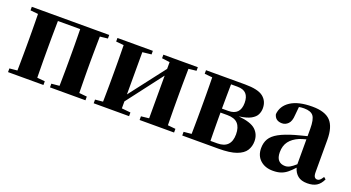

<svg xmlns="http://www.w3.org/2000/svg" viewBox="-44 -1027 2755 1508"><g transform="rotate(20 1333.0 -273.0)"><path d="M681.2 -516.1 616.2 -508.8Q615.7 -480 615.2 -443.8Q614.7 -407.7 614.3 -371.8Q613.8 -335.9 613.8 -308.1V-237.8Q613.8 -210 614.3 -174.1Q614.7 -138.2 615.2 -102.1Q615.7 -65.9 616.2 -37.1L681.2 -30.8V0H384.8V-30.8L451.2 -37.1Q451.7 -65.9 452.1 -102.1Q452.6 -138.2 452.9 -174.1Q453.1 -210 453.1 -237.8V-308.1Q453.1 -336.4 452.9 -372.8Q452.6 -409.2 452.1 -445.6Q451.7 -481.9 451.2 -511.2H265.1Q264.6 -481.9 264.2 -445.6Q263.7 -409.2 263.4 -372.8Q263.2 -336.4 263.2 -308.1V-237.8Q263.2 -210 263.4 -174.1Q263.7 -138.2 264.2 -102.1Q264.6 -65.9 265.1 -37.1L330.1 -30.8V0H34.2V-30.8L99.1 -37.1Q99.6 -65.9 100.1 -102.1Q100.6 -138.2 100.8 -174.1Q101.1 -210 101.1 -237.8V-308.1Q101.1 -335.9 100.8 -371.8Q100.6 -407.7 100.1 -444.1Q99.6 -480.5 99.1 -509.8L34.2 -516.1V-545.9H681.2Z M1421.9 -516.1 1356.9 -508.8Q1356.4 -480 1356 -443.8Q1355.5 -407.7 1355.2 -371.8Q1355 -335.9 1355 -308.1V-237.8Q1355 -210 1355.2 -174.1Q1355.5 -138.2 1356 -102.1Q1356.4 -65.9 1356.9 -37.1L1421.9 -30.8V0H1133.8V-30.8L1199.7 -38.1V-395L971.7 -96.2V-38.1L1045.9 -30.8V0H750V-30.8L814.9 -37.1Q815.4 -65.9 815.9 -102.1Q816.4 -138.2 816.7 -174.1Q816.9 -210 816.9 -237.8V-308.1Q816.9 -335.9 816.7 -371.8Q816.4 -407.7 815.9 -444.1Q815.4 -480.5 814.9 -509.8L750 -516.1V-545.9H1045.9V-516.1L971.7 -507.8V-154.8L1199.7 -451.2V-507.8L1133.8 -516.1V-545.9H1421.9Z M1712.9 -36.1H1770Q1884.3 -36.1 1884.3 -152.8Q1884.3 -211.4 1856.4 -241.7Q1828.6 -272 1768.1 -272H1710.9V-237.8Q1710.9 -209.5 1711.2 -173.3Q1711.4 -137.2 1711.9 -101.1Q1712.4 -64.9 1712.9 -36.1ZM1766.1 -508.8H1712.9Q1712.4 -467.8 1711.7 -411.6Q1710.9 -355.5 1710.9 -305.2H1763.2Q1863.3 -305.2 1863.3 -408.2Q1863.3 -457.5 1840.1 -483.2Q1816.9 -508.8 1766.1 -508.8ZM1490.2 -545.9H1816.9Q1925.3 -545.9 1968.8 -511.5Q2012.2 -477.1 2012.2 -417Q2012.2 -389.2 2000.2 -364.3Q1988.3 -339.4 1954.6 -320.6Q1920.9 -301.8 1856 -293Q1959.5 -283.2 1999.3 -246.1Q2039.1 -209 2039.1 -150.9Q2039.1 -107.9 2017.6 -73.7Q1996.1 -39.6 1942.4 -19.8Q1888.7 0 1792 0H1490.2V-30.8L1555.2 -37.1Q1555.7 -65.9 1556.2 -102.1Q1556.6 -138.2 1556.9 -174.1Q1557.1 -210 1557.1 -237.8V-308.1Q1557.1 -335.9 1556.9 -371.8Q1556.6 -407.7 1556.2 -444.1Q1555.7 -480.5 1555.2 -509.8L1490.2 -516.1Z M2417 -97.2V-305.2Q2399.4 -300.3 2385.3 -296.1Q2371.1 -292 2361.8 -288.1Q2309.6 -266.1 2282.2 -230Q2254.9 -193.8 2254.9 -139.2Q2254.9 -94.2 2274.7 -72.5Q2294.4 -50.8 2330.1 -50.8Q2350.1 -50.8 2369.6 -61.5Q2389.2 -72.3 2417 -97.2ZM2203.1 -503.9 2218.8 -509.8ZM2648.9 -75.2 2666 -61Q2647 -19.5 2616.9 -1.2Q2586.9 17.1 2539.1 17.1Q2489.3 17.1 2460.7 -6.1Q2432.1 -29.3 2420.9 -69.8Q2395.5 -42 2372.1 -22.5Q2348.6 -2.9 2320.3 7.1Q2292 17.1 2252 17.1Q2187.5 17.1 2146.7 -19.5Q2106 -56.2 2106 -119.1Q2106 -164.6 2125.7 -197.8Q2145.5 -231 2191.9 -256.8Q2238.3 -282.7 2318.8 -306.2Q2339.8 -312 2365.2 -318.6Q2390.6 -325.2 2417 -332V-393.1Q2417 -471.2 2395.5 -499.5Q2374 -527.8 2316.9 -527.8Q2294.9 -527.8 2274.9 -523.9L2268.1 -453.1Q2265.6 -401.9 2243.4 -379.9Q2221.2 -357.9 2192.9 -357.9Q2136.2 -357.9 2124 -409.2Q2129.9 -479.5 2193.8 -521.2Q2257.8 -563 2374 -563Q2480.5 -563 2526.6 -514.4Q2572.8 -465.8 2572.8 -356.9V-87.9Q2572.8 -59.6 2581.3 -48.3Q2589.8 -37.1 2604 -37.1Q2615.2 -37.1 2625 -44.9Q2634.8 -52.7 2648.9 -75.2Z"/></g></svg>

Font: Source Han Serif JP Heavy
Style: Regular
Weight: 900
Designer: Ryoko NISHIZUKA  (kana & ideographs); Frank Grießhammer (Latin, Greek & Cyrillic); Wenlong ZHANG  (bopomofo); Sandoll Co
Foundry: Adobe Systems Incorporated
Version: Version 1.001;PS 1.001;hotconv 16.6.54;makeotf.lib2.5.65590